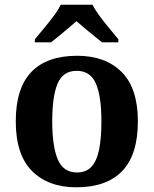

<svg xmlns="http://www.w3.org/2000/svg" viewBox="-20 -786 653 816"><path d="M304.6 10Q185 10 116 -59.3Q47 -128.7 47 -270.3Q47 -411 113.1 -480Q179.2 -549 308 -549Q428 -549 497 -480Q566 -411 566 -270.3Q566 -128.7 499.5 -59.3Q433 10 304.6 10ZM307.2 -53Q346 -53 368.7 -77.4Q391.3 -101.7 401.2 -150.5Q411 -199.2 411 -270Q411 -377 387.5 -431Q364 -485 306 -485Q248 -485 225 -431.2Q202 -377.5 202 -270Q202 -164 225.5 -108.5Q249 -53 307.2 -53ZM128 -619Q144 -638 165.5 -664Q187 -690 207.5 -717Q228 -744 238 -766H373Q384 -744 404 -717Q424 -690 446 -664Q468 -638 483 -619V-606H414Q400 -617 380 -633Q360 -649 340 -666Q320 -683 305 -696Q290 -683 270 -666Q250 -649 230.5 -633Q211 -617 197 -606H128Z"/></svg>

Font: Noto Serif Kannada
Style: Regular
Weight: 400
Designer: Universal Thirst, Indian Type Foundry and the Monotype Design Team
Foundry: Monotype Imaging Inc.
Version: Version 2.003